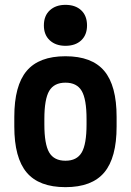

<svg xmlns="http://www.w3.org/2000/svg" viewBox="-20 -762 540 792"><path d="M250 10Q141 10 90 -50.5Q39 -111 39 -240V-280Q39 -409 90 -469.5Q141 -530 250 -530Q359 -530 410 -469.5Q461 -409 461 -280V-240Q461 -111 410 -50.5Q359 10 250 10ZM250 -99Q297 -99 317 -133Q337 -167 337 -249V-271Q337 -353 317 -387Q297 -421 250 -421Q203 -421 183 -387Q163 -353 163 -271V-249Q163 -167 183 -133Q203 -99 250 -99ZM250 -573Q210 -573 185.5 -595.5Q161 -618 161 -657Q161 -697 185.5 -719.5Q210 -742 250 -742Q291 -742 315 -719.5Q339 -697 339 -657Q339 -618 315 -595.5Q291 -573 250 -573Z"/></svg>

Font: M PLUS Code Latin SemiBold
Style: Regular
Weight: 600
Designer: Coji Morishita
Foundry: UNDERFOREST DESIGN
Version: Version 1.002; ttfautohint (v1.8.3)